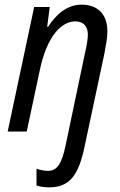

<svg xmlns="http://www.w3.org/2000/svg" viewBox="-20 -566 518 826"><path d="M192 240C282 240 319 184 344 64L429 -335C435 -368 442 -401 442 -431C442 -508 397 -546 331 -546C267 -546 220 -502 187 -451H183L194 -536H127L13 0H95L151 -263C181 -408 243 -474 304 -474C340 -474 358 -452 358 -417C358 -395 352 -366 345 -335L263 56C246 139 226 169 186 169C169 169 152 165 137 160V232C152 237 170 240 192 240Z"/></svg>

Font: Noto Sans Display SemiCondensed
Style: Italic
Weight: 400
Width: 4
Italic angle: -12°
Designer: Monotype Design Team
Foundry: Monotype Imaging Inc.
Version: Version 1.900